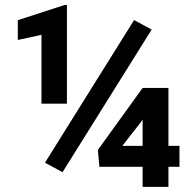

<svg xmlns="http://www.w3.org/2000/svg" viewBox="-20 -728 758 748"><path d="M240.7 -708.5V-324.2H141.6V-592.3L49.3 -572.3V-649.4L231.4 -708.5ZM570.8 -612.8 223.6 -57.1 155.3 -94.2 502.4 -649.9ZM679.2 -159.7V-78.1H367.2L361.3 -144L535.6 -385.3H614.3L528.8 -252L456.5 -159.7ZM636.2 -385.3V0H535.6V-385.3Z"/></svg>

Font: RobotoDEMO
Style: Regular
Weight: 400
Designer: Christian Robertson
Foundry: Google
Version: Version 2.136